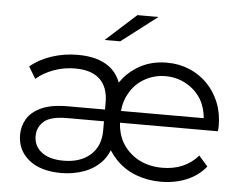

<svg xmlns="http://www.w3.org/2000/svg" viewBox="-52 -794 1090 862"><g transform="rotate(5 493.0 -363.0)"><path d="M254 5Q160 5 107.5 -38Q55 -81 55 -150Q55 -189 74.5 -222Q94 -255 138.5 -275.5Q183 -296 258 -296H425V-329Q425 -396 387.5 -432Q350 -468 276 -468Q225 -468 179 -451Q133 -434 101 -406L69 -459Q109 -493 165 -511.5Q221 -530 282 -530Q372 -530 424 -492Q459 -466 476 -422Q503 -463 545 -490Q605 -530 684 -530Q739 -530 785.5 -510.5Q832 -491 866.5 -456Q901 -421 920.5 -373Q940 -325 940 -267Q940 -260 939.5 -254.5Q939 -249 938 -243H497Q500 -193 522 -154Q549 -109 595.5 -83.5Q642 -58 704 -58Q753 -58 793.5 -75Q834 -92 865 -127L905 -81Q870 -38 817.5 -16.5Q765 5 702 5Q642 5 589.5 -15Q537 -35 498 -76Q481 -94 467 -116Q456 -90 440 -70Q405 -30 356 -12.5Q307 5 254 5ZM870 -296Q866 -342 846 -378Q820 -421 777 -445Q734 -469 683 -469Q633 -469 590 -445Q547 -421 522 -377Q501 -342 497 -296ZM425 -243H260Q184 -243 154.5 -216.5Q125 -190 125 -151Q125 -105 160.5 -78Q196 -51 259 -51Q335 -51 380 -91Q425 -131 425 -201ZM396 -607 533 -731H628L466 -607Z"/></g></svg>

Font: Modern
Style: Small
Weight: 400
Designer: Julieta Ulanovsky
Foundry: Julieta Ulanovsky
Version: Version 8.000